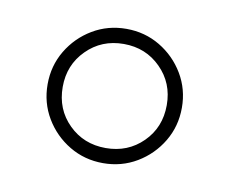

<svg xmlns="http://www.w3.org/2000/svg" viewBox="-42 -849 403 338"><g transform="rotate(10 160.0 -680.0)"><path d="M40 -680Q40 -713 56.2 -740.2Q72.5 -767.5 99.8 -783.8Q127 -800 160 -800Q193 -800 220.2 -783.8Q247.5 -767.5 263.8 -740.2Q280 -713 280 -680Q280 -647 263.8 -619.8Q247.5 -592.5 220.2 -576.2Q193 -560 160 -560Q127 -560 99.8 -576.2Q72.5 -592.5 56.2 -619.8Q40 -647 40 -680ZM67 -680Q67 -640 93.8 -613.5Q120.5 -587 160 -587Q199.5 -587 226.2 -613.5Q253 -640 253 -680Q253 -719.5 226.2 -746.2Q199.5 -773 160 -773Q120.5 -773 93.8 -746.2Q67 -719.5 67 -680Z"/></g></svg>

Font: Bodoni* 24pt
Style: Regular
Weight: 400
Version: Version 2.3